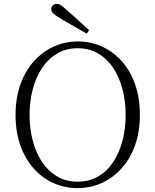

<svg xmlns="http://www.w3.org/2000/svg" viewBox="-20 -952 799 987"><path d="M438 -797 426 -779Q393 -798 360.5 -816.5Q328 -835 296 -854Q267 -871 255 -882Q243 -893 243 -905Q243 -916 251.5 -924Q260 -932 272 -932Q283 -932 295.5 -923.5Q308 -915 330 -894Q356 -872 383 -847Q410 -822 438 -797ZM379 15Q314 15 256 -10.5Q198 -36 154 -85Q110 -134 85 -203.5Q60 -273 60 -361Q60 -448 85 -518Q110 -588 154 -637Q198 -686 256 -712.5Q314 -739 379 -739Q445 -739 502.5 -713.5Q560 -688 604.5 -639Q649 -590 674 -520Q699 -450 699 -361Q699 -274 674 -204.5Q649 -135 604.5 -86Q560 -37 502.5 -11Q445 15 379 15ZM379 -18Q439 -18 485.5 -45.5Q532 -73 563 -120.5Q594 -168 610 -230Q626 -292 626 -361Q626 -430 610 -492Q594 -554 563 -601.5Q532 -649 485.5 -676.5Q439 -704 379 -704Q319 -704 273 -676.5Q227 -649 195.5 -601.5Q164 -554 148 -492Q132 -430 132 -361Q132 -292 148 -230Q164 -168 195.5 -120.5Q227 -73 273 -45.5Q319 -18 379 -18Z"/></svg>

Font: Noto Serif KR
Style: Regular
Weight: 200
Designer: Ryoko NISHIZUKA 西塚涼子 (kana & ideographs); Frank Grießhammer (Latin, Greek & Cyrillic); Wenlong ZHANG 张文龙 (bopomofo); San
Foundry: Adobe
Version: Version 2.001;hotconv 1.1.0;makeotfexe 2.6.0